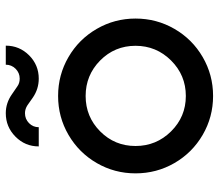

<svg xmlns="http://www.w3.org/2000/svg" viewBox="-66 -670 746 654"><g transform="rotate(-90 307.0 -343.0)"><path d="M301.8 -604 275.4 -622.6Q262.7 -630.9 248.5 -630.9Q228.5 -630.9 214.6 -617.2Q200.7 -603.5 200.7 -584H135.3Q135.3 -630.4 168.5 -663.3Q201.7 -696.3 248.5 -696.3Q283.2 -696.3 313 -675.3L339.4 -657.2Q350.6 -648.9 366.2 -648.9Q385.7 -648.9 399.7 -662.8Q413.6 -676.8 413.6 -696.3H478.5Q478.5 -649.9 445.6 -616.9Q412.6 -584 366.2 -584Q331.1 -584 301.8 -604ZM570.8 -254.4Q570.8 -182.6 535.6 -121.8Q500.5 -61 439.7 -25.6Q378.9 9.8 307.1 9.8Q235.4 9.8 174.6 -25.6Q113.8 -61 78.6 -121.8Q43.5 -182.6 43.5 -254.4Q43.5 -325.7 78.6 -386.5Q113.8 -447.3 174.6 -482.7Q235.4 -518.1 307.1 -518.1Q378.9 -518.1 439.7 -482.7Q500.5 -447.3 535.6 -386.5Q570.8 -325.7 570.8 -254.4ZM428 -133.3Q478 -183.6 478 -254.4Q478 -325.2 428 -374.8Q377.9 -424.3 307.1 -424.3Q236.3 -424.3 186.5 -374.8Q136.7 -325.2 136.7 -254.4Q136.7 -183.6 186.5 -133.3Q236.3 -83 307.1 -83Q377.9 -83 428 -133.3Z"/></g></svg>

Font: Basically A Sans Serif Medium
Style: Regular
Weight: 500
Designer: Hyung-Suk Kim
Foundry: Mental Design
Version: 1.000